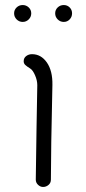

<svg xmlns="http://www.w3.org/2000/svg" viewBox="-20 -730 343 762"><path d="M36 -677Q36 -691 46 -700.5Q56 -710 70 -710Q84 -710 94 -700.5Q104 -691 104 -677Q104 -663 94 -653Q84 -643 70 -643Q56 -643 46 -653Q36 -663 36 -677ZM199 -677Q199 -691 209 -700.5Q219 -710 233 -710Q247 -710 256.5 -700.5Q266 -691 266 -677Q266 -663 256.5 -653Q247 -643 233 -643Q219 -643 209 -653Q199 -663 199 -677ZM122 -17 125 -223 128 -392Q128 -411 119 -431.5Q110 -452 100 -458Q87 -466 80.5 -472Q74 -478 74 -487Q74 -500 84 -507.5Q94 -515 107 -515Q143 -515 166 -482Q189 -449 188 -393Q182 -129 182 -17Q182 -4 172.5 4Q163 12 151 12Q140 12 131 3.5Q122 -5 122 -17Z"/></svg>

Font: Tsukimi Rounded
Style: Regular
Weight: 400
Designer: Takashi Funayama
Foundry: Takashi Funayama
Version: Version 1.032; ttfautohint (v1.8.3)